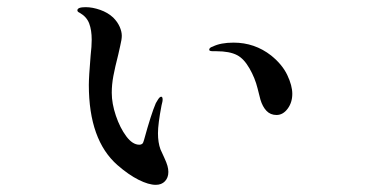

<svg xmlns="http://www.w3.org/2000/svg" viewBox="-20 -498 1040 536"><path d="M308 -37Q228 -107 228 -261Q228 -283 233 -343Q236 -369 236 -387Q236 -414 229 -432.5Q222 -451 203 -462Q196 -465 196 -469Q196 -478 219 -478Q238 -478 259.5 -470.5Q281 -463 296 -449Q308 -437 314 -423.5Q320 -410 320 -398Q320 -388 315.5 -369.5Q311 -351 310 -345Q301 -310 296.5 -286Q292 -262 292 -239Q292 -209 303.5 -175Q315 -141 332.5 -117.5Q350 -94 369 -94Q374 -94 377 -96.5Q380 -99 382 -107Q402 -180 415 -210Q416 -212 421 -220Q426 -228 430 -228Q434 -228 434 -220Q434 -216 433 -212.5Q432 -209 431 -204Q421 -152 421 -126Q421 -100 428 -81Q432 -72 438.5 -58Q445 -44 447.5 -35Q450 -26 450 -18Q450 -2 440.5 8Q431 18 415 18Q395 18 367 4Q339 -10 308 -37ZM707 -220Q706 -223 699 -251.5Q692 -280 676.5 -307Q661 -334 642 -344Q621 -355 584 -355H575Q564 -355 564 -359Q564 -365 574 -368Q596 -379 632 -379Q691 -379 737 -343Q768 -318 782 -288.5Q796 -259 796 -236Q796 -212 783 -194.5Q770 -177 752 -177Q735 -177 724 -188.5Q713 -200 707 -220Z"/></svg>

Font: Shippori Mincho SemiBold
Style: Regular
Weight: 600
Designer: FONTDASU
Foundry: FONTDASU / Google Inc. / but / Adobe
Version: Version 3.110; ttfautohint (v1.8.3)